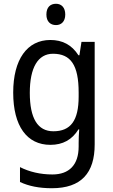

<svg xmlns="http://www.w3.org/2000/svg" viewBox="-20 -758 599 1018"><path d="M277 -738C247 -738 226 -720 226 -681C226 -644 247 -625 277 -625C305 -625 326 -644 326 -681C326 -719 305 -738 277 -738ZM247 -546C124 -546 50 -443 50 -267C50 -89 123 10 247 10C313 10 362 -17 396 -72H400C398 -53 397 -18 397 0V19C397 117 346 167 258 167C194 167 135 153 86 128V207C133 229 188 240 255 240C411 240 482 159 482 8V-536H412L401 -465H396C360 -521 310 -546 247 -546ZM261 -473C355 -473 397 -413 397 -268V-246C397 -119 355 -62 263 -62C180 -62 138 -130 138 -266C138 -399 181 -473 261 -473Z"/></svg>

Font: Noto Sans Gujarati UI SemiCondensed
Style: Regular
Weight: 400
Width: 4
Designer: Jelle Bosma - Monotype Design Team, Universal Thirst
Foundry: Monotype Imaging Inc.
Version: Version 2.106